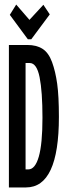

<svg xmlns="http://www.w3.org/2000/svg" viewBox="-20 -820 290 841"><path d="M19 1V-623H100Q140 -623 166.5 -606Q193 -589 208 -548Q223 -507 230.5 -453Q238 -399 238 -308Q238 1 94 1ZM92 -78H104Q134 -78 150 -134Q166 -190 166 -304Q166 -419 153.5 -481.5Q141 -544 110 -544H92ZM170 -799 198 -757 117 -648H102L23 -755L51 -800L109 -733Z"/></svg>

Font: Inconsolata UltraCondensed Bold
Style: Regular
Weight: 700
Width: 1
Monospace: yes
Designer: Raph Levien, Cyreal, Brenton Simpson
Foundry: Raph Levien, Cyreal, Google
Version: Version 3.001; ttfautohint (v1.8.2.53-6de2)